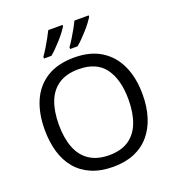

<svg xmlns="http://www.w3.org/2000/svg" viewBox="-165 -1074 1111 1215"><g transform="rotate(-20 390.5 -467.0)"><path d="M720 -358Q720 -275 699 -207.5Q678 -140 636.5 -91Q595 -42 533.5 -16Q472 10 391 10Q307 10 245 -16.5Q183 -43 142 -91.5Q101 -140 81 -208Q61 -276 61 -359Q61 -469 97 -551Q133 -633 206.5 -679Q280 -725 392 -725Q499 -725 572 -679.5Q645 -634 682.5 -551.5Q720 -469 720 -358ZM156 -358Q156 -268 181 -203Q206 -138 258.5 -103Q311 -68 391 -68Q472 -68 523.5 -103Q575 -138 600 -203Q625 -268 625 -358Q625 -493 569 -569.5Q513 -646 392 -646Q311 -646 258.5 -611.5Q206 -577 181 -512.5Q156 -448 156 -358ZM570 -934Q562 -921 547 -901Q532 -881 512.5 -859Q493 -837 473.5 -817.5Q454 -798 437 -784H387V-796Q401 -815 417 -841Q433 -867 448.5 -894.5Q464 -922 474 -944H570ZM394 -934Q386 -921 371 -901Q356 -881 336.5 -859Q317 -837 297.5 -817.5Q278 -798 261 -784H211V-796Q225 -815 241 -841Q257 -867 272 -894.5Q287 -922 298 -944H394Z"/></g></svg>

Font: Noto Sans Armenian
Style: Regular
Weight: 400
Designer: Monotype Design Team
Foundry: Monotype Imaging Inc.
Version: Version 2.007